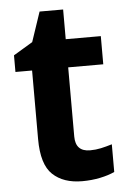

<svg xmlns="http://www.w3.org/2000/svg" viewBox="-50 -793 496 747"><g transform="rotate(-5 198.0 -419.0)"><path d="M282 -200Q304 -200 324.5 -204.5Q345 -209 368 -216V-108Q345 -97 311.5 -90Q278 -83 241 -83Q168 -83 126 -122.5Q84 -162 84 -261V-529H19V-594L94 -639L133 -755H225V-639H362V-529H225V-259Q225 -200 282 -200Z"/></g></svg>

Font: Noto Sans Telugu UI SemiCondensed
Style: Bold
Weight: 700
Width: 4
Designer: Jelle Bosma - Monotype Design Team
Foundry: Monotype Imaging Inc.
Version: Version 2.005; ttfautohint (v1.8.4.7-5d5b)